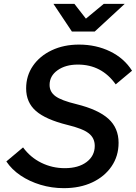

<svg xmlns="http://www.w3.org/2000/svg" viewBox="-20 -963 707 999"><path d="M13 -123 100 -196Q138 -144 195 -116Q252 -88 317 -88Q388 -88 430.5 -120Q473 -152 473 -204Q473 -245 441.5 -269.5Q410 -294 331 -313Q218 -341 167 -385.5Q116 -430 116 -503Q116 -569 151.5 -620.5Q187 -672 249.5 -701.5Q312 -731 391 -731Q480 -731 553 -695.5Q626 -660 667 -595L582 -524Q509 -627 385 -627Q321 -627 279.5 -597.5Q238 -568 238 -521Q238 -485 268.5 -462.5Q299 -440 378 -421Q491 -393 544 -345Q597 -297 597 -220Q597 -151 560.5 -97.5Q524 -44 460 -14Q396 16 312 16Q249 16 191 -1.5Q133 -19 87 -50Q41 -81 13 -123ZM354 -799 258 -943H367L427 -866L520 -943H629L473 -799Z"/></svg>

Font: Wix Madefor Text SemiBold
Style: Italic
Weight: 600
Italic angle: -12°
Designer: Dalton Maag Ltd
Foundry: Dalton Maag Ltd
Version: Version 3.100